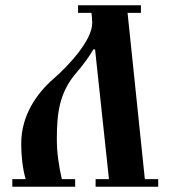

<svg xmlns="http://www.w3.org/2000/svg" viewBox="-20 -713 655 733"><path d="M27 0H267V-29H216C204 -83 197 -130 197 -182C197 -286 208 -362 273 -437C299 -467 319 -495 337 -525L343 -524L396 -29H345V0H584V-29H533L467 -664H518V-693H278V-664H329C331 -649 332 -639 332 -625C332 -561 247 -467 184 -412C122 -358 61 -274 61 -165C61 -120 66 -70 78 -29H27Z"/></svg>

Font: Monomakh Unicode
Style: Regular
Weight: 400
Version: Version 1.2